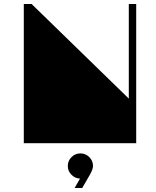

<svg xmlns="http://www.w3.org/2000/svg" viewBox="-20 -717 780 960"><path d="M99 -1V-697H138L624 -224V-697H661V-1ZM353 223 380 176Q355 175 337 156.5Q319 138 319 113Q319 87 337.5 68.5Q356 50 382 50Q408 50 426.5 68.5Q445 87 445 113Q445 128 431 154L391 223Z"/></svg>

Font: M Major Mono Display
Style: Regular
Weight: 400
Designer: Emre Parlak
Foundry: Emre Parlak
Version: Version 2.000; ttfautohint (v1.8) -l 8 -r 50 -G 200 -x 14 -D